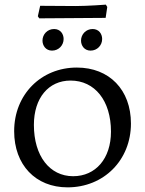

<svg xmlns="http://www.w3.org/2000/svg" viewBox="-20 -798 625 827"><path d="M149 -719C149 -719 234 -720 293 -720L435 -721L442 -768L436 -778C436 -778 357 -772 307 -772C248 -772 153 -773 153 -773L143 -728ZM204 -580C233 -580 254 -603 254 -630C254 -652 240 -673 213 -673C184 -673 163 -650 163 -623C163 -602 177 -580 204 -580ZM370 -580C399 -580 420 -603 420 -630C420 -652 406 -673 379 -673C350 -673 329 -650 329 -623C329 -602 343 -580 370 -580ZM271 9C427 9 544 -108 544 -266C544 -411 451 -507 311 -507C157 -507 41 -391 41 -233C41 -88 133 9 271 9ZM295 -39C194 -39 126 -126 126 -260C126 -376 189 -451 284 -451C388 -451 458 -365 458 -231C458 -115 392 -39 295 -39Z"/></svg>

Font: Alegreya SC
Style: Regular
Weight: 400
Designer: Juan Pablo del Peral
Foundry: Huerta Tipografica
Version: Version 2.007;PS 002.007;hotconv 1.0.88;makeotf.lib2.5.64775